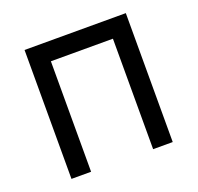

<svg xmlns="http://www.w3.org/2000/svg" viewBox="-101 -655 786 764"><g transform="rotate(-20 291.5 -273.0)"><path d="M505.9 -545.9V0H422.9V-467.8H160.2V0H77.1V-545.9Z"/></g></svg>

Font: Inter
Style: Regular
Weight: 400
Designer: Rasmus Andersson
Foundry: rsms
Version: Version 4.000;git-8c9346024